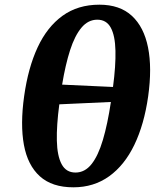

<svg xmlns="http://www.w3.org/2000/svg" viewBox="-20 -789 689 819"><path d="M293 10Q202 10 150 -37Q98 -84 82 -171Q66 -258 83 -379Q100 -500 140.5 -587Q181 -674 246.5 -721.5Q312 -769 404 -769Q491 -769 542.5 -721.5Q594 -674 611.5 -586.5Q629 -499 612 -378Q595 -258 553 -171Q511 -84 445.5 -37Q380 10 293 10ZM302 -53Q342 -53 370.5 -89Q399 -125 419 -192.5Q439 -260 453 -354L233 -344Q221 -254 222.5 -189Q224 -124 243 -88.5Q262 -53 302 -53ZM462 -418Q474 -508 472.5 -572.5Q471 -637 452.5 -671Q434 -705 395 -705Q356 -705 327.5 -671Q299 -637 279 -575Q259 -513 245 -428Z"/></svg>

Font: Noto Serif
Style: Italic
Weight: 400
Italic angle: -12°
Designer: Monotype Design Team
Foundry: Monotype Imaging Inc.
Version: Version 2.013